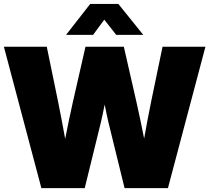

<svg xmlns="http://www.w3.org/2000/svg" viewBox="-20 -968 1077 988"><path d="M192.9 0 0 -727.5H220.7L278.8 -445.3Q288.6 -397.5 297.6 -349.4Q306.6 -301.3 315.4 -253.4Q324.7 -301.3 334.7 -349.4Q344.7 -397.5 355.5 -445.3L419.9 -727.5H617.2L681.6 -445.3Q692.4 -397.5 702.4 -349.9Q712.4 -302.2 721.7 -254.9Q730 -302.2 739 -349.9Q748 -397.5 757.8 -445.3L816.4 -727.5H1037.1L844.2 0H621.1L538.6 -335.9Q533.7 -355 529.1 -378.4Q524.4 -401.9 518.6 -430.2Q512.7 -401.9 508.1 -378.4Q503.4 -355 498.5 -335.9L416 0ZM459 -788.6H320.3V-789.1L444.3 -947.8H588.9L716.8 -789.1V-788.6H578.1L516.6 -866.7Z"/></svg>

Font: Inter Display Black
Style: Regular
Weight: 900
Designer: Rasmus Andersson
Foundry: rsms
Version: Version 4.000;git-a52131595